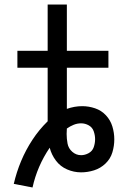

<svg xmlns="http://www.w3.org/2000/svg" viewBox="-20 -755 616 850"><path d="M124 75Q145 -20 200 -101Q208 -70 227.5 -44Q247 -18 277 -5Q307 8 339 8Q368 8 396.5 -1Q425 -10 447 -31Q469 -52 477.5 -80.5Q486 -109 486 -138Q486 -167 477.5 -195Q469 -223 449 -244.5Q429 -266 401 -275.5Q373 -285 344 -285Q310 -285 276 -273V-455H460V-530H276V-735H191V-530H57V-455H191V-218Q153 -181 123.5 -136Q94 -91 73.5 -42Q53 7 41 59ZM339 -68Q317 -68 300 -83Q283 -98 279 -119.5Q275 -141 275 -162Q275 -168 275.5 -174Q276 -180 276 -186Q290 -196 306 -202.5Q322 -209 339 -209Q357 -209 373 -200Q389 -191 395 -173.5Q401 -156 401 -139Q401 -121 395 -103.5Q389 -86 372.5 -77Q356 -68 339 -68Z"/></svg>

Font: Iosevka Sparkle
Style: Regular
Weight: 400
Designer: Belleve Invis
Foundry: Belleve Invis
Version: Version 4.5.0; ttfautohint (v1.8.3)